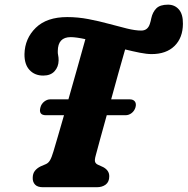

<svg xmlns="http://www.w3.org/2000/svg" viewBox="-20 -784 786 804"><path d="M149.5 -335Q153.5 -349.5 165.5 -358.8Q177.5 -368 190.5 -368H266.5Q286 -436.5 305.2 -504.5Q324.5 -572.5 337.5 -620Q319.5 -624 303.8 -626.2Q288 -628.5 276 -628.5Q222.5 -628.5 222 -570.5Q221.5 -561 223.5 -552.5Q225.5 -544 225.5 -531Q225 -504 208.5 -485.8Q192 -467.5 161 -467.5Q125.5 -467.5 103.8 -490.8Q82 -514 82.5 -557.5Q84 -623 130 -667.8Q176 -712.5 261.5 -712.5Q306 -712.5 350.5 -704Q395 -695.5 436 -684.2Q477 -673 511.8 -664.5Q546.5 -656 571.5 -656Q598.5 -656 607.5 -684Q610 -691 611 -696Q612 -701 613.5 -707.5Q619 -733 634.5 -748.8Q650 -764.5 683.5 -764.5Q711.5 -764.5 729 -744.5Q746.5 -724.5 746 -684Q745.5 -625.5 710.8 -591.5Q676 -557.5 615 -557.5Q594.5 -557.5 565.5 -563.2Q536.5 -569 504 -577Q491 -532.5 475.8 -477.8Q460.5 -423 445.5 -368H523Q538 -368 544.8 -359Q551.5 -350 547.5 -335Q543 -319.5 531.2 -310.5Q519.5 -301.5 505.5 -301.5H427Q411.5 -245.5 399 -200.2Q386.5 -155 381 -133.5Q375.5 -114 378.2 -106.2Q381 -98.5 389.5 -94.5L412.5 -84Q438 -70 437.5 -45.5Q437.5 -22.5 422.8 -11.2Q408 0 385.5 0H160Q137 0 126.8 -11Q116.5 -22 117 -39Q117 -57 126 -68.5Q135 -80 150.5 -87.5L171.5 -96.5Q182.5 -101 189.5 -113Q196.5 -125 204 -150.5Q211 -173.5 222.5 -213.2Q234 -253 248 -301.5H172.5Q140 -301.5 149.5 -335Z"/></svg>

Font: Fraunces 72pt S100
Style: Bold Italic
Weight: 700
Italic angle: -16°
Version: Version 1.000; ttfautohint (v1.8.3)